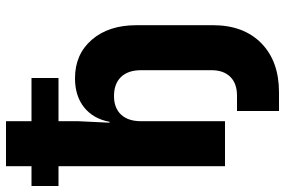

<svg xmlns="http://www.w3.org/2000/svg" viewBox="-175 -595 950 640"><g transform="rotate(-90 300.0 -275.0)"><path d="M536 -295V-40Q536 62 476 121Q416 180 312 180H250V40H301Q342 40 364 17.5Q386 -5 386 -45V-280Q386 -323 363.5 -346.5Q341 -370 300 -370Q260 -370 238 -346.5Q216 -323 216 -280V0H66V-555H0V-645H66V-730H216V-645H360V-555H216V-490L211 -385H214Q224 -439 262 -469.5Q300 -500 359 -500Q439 -500 487.5 -444Q536 -388 536 -295Z"/></g></svg>

Font: JetBrains Mono Extra Bold
Style: Regular
Weight: 800
Monospace: yes
Designer: Philipp Nurullin, Konstantin Bulenkov
Foundry: JetBrains
Version: 2.002